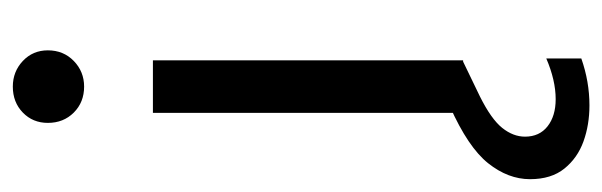

<svg xmlns="http://www.w3.org/2000/svg" viewBox="-376 -412 962 307"><g transform="rotate(-90 105.5 -259.0)"><path d="M120 -606Q95 -606 78.5 -622.5Q62 -639 62 -664Q62 -688 78.5 -704Q95 -720 120 -720Q144 -720 161 -704Q178 -688 178 -664Q178 -639 161 -622.5Q144 -606 120 -606ZM78 0V-496H162V0ZM90 202Q59 202 32.5 192.5Q6 183 -11 162Q-28 141 -28 107Q-28 72 -2.5 40Q23 8 88 -21L140 -44L162 -1L104 27Q68 45 54 62.5Q40 80 40 99Q40 122 56.5 135Q73 148 100 148Q130 148 165 133V189Q128 202 90 202Z"/></g></svg>

Font: Firefly Display
Style: Regular
Weight: 400
Designer: Colophon Foundry, Jonny Pinhorn
Foundry: Colophon Foundry
Version: Version 1.200; ttfautohint (v1.8.3)